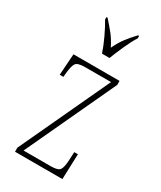

<svg xmlns="http://www.w3.org/2000/svg" viewBox="-194 -836 762 906"><g transform="rotate(30 187.5 -383.0)"><path d="M50 0V-22L278 -511H136Q97 -511 87 -497Q77 -483 73 -442L71 -420H51L59 -536H310V-514L82 -25H230Q269 -25 279 -39Q289 -53 291 -95L293 -138H313L308 0ZM174 -606Q163 -640 143 -682.5Q123 -725 106 -753V-766H112Q139 -736 158.5 -711.5Q178 -687 196 -651Q213 -687 231.5 -711.5Q250 -736 278 -766H284V-753Q266 -725 247 -682.5Q228 -640 215 -606Z"/></g></svg>

Font: Noto Serif Tamil ExtraCondensed Thin
Style: Italic
Weight: 100
Width: 2
Italic angle: -12°
Designer: Indian Type Foundry, Tom Grace, and the Monotype Design Team
Foundry: Monotype Imaging Inc.
Version: Version 2.003; ttfautohint (v1.8.4.7-5d5b)